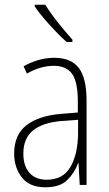

<svg xmlns="http://www.w3.org/2000/svg" viewBox="-20 -784 460 814"><path d="M210 -539Q281 -539 314 -496Q347 -453 347 -357V0H318L313 -92H311Q296 -51 265 -20.5Q234 10 172 10Q105 10 72.5 -32Q40 -74 40 -133Q40 -212 91.5 -252.5Q143 -293 237 -301L310 -307V-353Q310 -437 285.5 -471Q261 -505 208 -505Q182 -505 154 -497.5Q126 -490 94 -472L80 -503Q110 -520 143 -529.5Q176 -539 210 -539ZM240 -271Q160 -264 119.5 -230.5Q79 -197 79 -133Q79 -80 105 -51Q131 -22 178 -22Q247 -22 278.5 -76Q310 -130 311 -218V-276ZM172 -764Q195 -727 226.5 -687.5Q258 -648 287 -616V-606H262Q241 -625 215.5 -651.5Q190 -678 166.5 -705.5Q143 -733 127 -757V-764Z"/></svg>

Font: Noto Sans Thai Cond ExtLt
Style: Regular
Weight: 200
Width: 3
Designer: Monotype Design Team
Foundry: Monotype Imaging Inc.
Version: Version 2.002; ttfautohint (v1.8.4.7-5d5b)